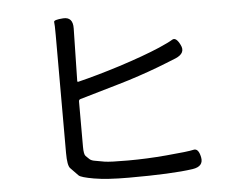

<svg xmlns="http://www.w3.org/2000/svg" viewBox="-53 -827 1106 893"><g transform="rotate(-5 500.0 -380.5)"><path d="M512 2Q411 2 351 -8.5Q291 -19 281 -29Q263 -48 245 -66Q232 -79 232 -138V-688Q232 -739 230 -749.5Q228 -760 273 -763Q319 -766 318 -712L313 -467Q313 -462 318 -463Q408 -485 515 -519Q630 -556 705 -588Q751 -608 769.5 -619.5Q788 -631 807 -592Q827 -553 778 -532L733 -514Q651 -481 553 -450Q528 -442 503 -435L321 -382Q313 -380 313 -371V-160Q313 -124 321.5 -116Q330 -108 337 -101Q344 -94 358 -91Q383 -86 408 -82Q434 -78 516 -78Q604 -78 695 -86Q800 -95 823.5 -101Q847 -107 856 -64Q865 -20 812 -12Q717 2 512 2Z"/></g></svg>

Font: Resource Han Rounded HK
Style: Regular
Weight: 400
Designer: Cyano Hao (round all glyphs); Ryoko NISHIZUKA  (kana, bopomofo & ideographs); Paul D. Hunt (Latin, Greek & Cyrillic); Sa
Foundry: Cyano Hao
Version: 0.990